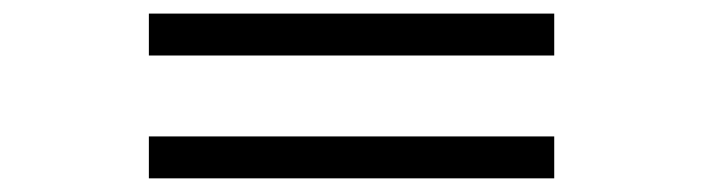

<svg xmlns="http://www.w3.org/2000/svg" viewBox="-20 -442 1040 284"><path d="M200.2 -178.2V-240.2H799.8V-178.2ZM200.2 -359.9V-421.9H799.8V-359.9Z"/></svg>

Font: Charis SIL Eur
Style: Italic
Weight: 400
Italic angle: -11°
Foundry: SIL International
Version: Version 5.000